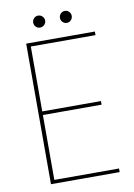

<svg xmlns="http://www.w3.org/2000/svg" viewBox="-92 -888 662 947"><g transform="rotate(-10 239.5 -415.0)"><path d="M429 -704V-686H105V-361H399V-343H105V-18H429V0H85V-704ZM167 -770Q154 -770 145.5 -779Q137 -788 137 -800Q137 -812 145.5 -821Q154 -830 167 -830Q179 -830 188 -821Q197 -812 197 -800Q197 -788 188 -779Q179 -770 167 -770ZM301 -770Q288 -770 279.5 -779Q271 -788 271 -800Q271 -812 279.5 -821Q288 -830 301 -830Q313 -830 321.5 -821Q330 -812 330 -800Q330 -788 321.5 -779Q313 -770 301 -770Z"/></g></svg>

Font: SVN-Poppins Thin
Style: Regular
Weight: 100
Designer: Ninad Kale (Devanagari), Jonny Pinhorn (Latin)
Foundry: Indian Type Foundry
Version: Version 3.002 2017